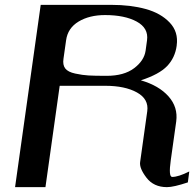

<svg xmlns="http://www.w3.org/2000/svg" viewBox="-20 -770 799 790"><path d="M579.1 -561.5 585 -604.5Q591.8 -654.3 542.5 -681.2Q493.2 -708 412.1 -708Q347.7 -708 303.2 -681.2Q258.8 -654.3 252 -604.5L241.2 -528.3Q237.3 -502.9 248.5 -488.3Q259.8 -473.6 289.6 -467.3Q319.3 -460.9 344.2 -459.5Q369.1 -458 418.9 -458Q490.2 -458 531.7 -489.3Q573.2 -520.5 579.1 -561.5ZM438.5 -750Q517.6 -750 579.6 -732.9Q641.6 -715.8 678.2 -677.2Q714.8 -638.7 707 -583V-582Q700.2 -532.2 667.5 -498Q634.8 -463.9 559.6 -439.5Q633.8 -418 673.3 -373.5Q712.9 -329.1 705.1 -270.5L682.6 -110.4Q672.9 -42 688.5 -42Q713.9 -42 758.8 -64.5L752.9 -19.5Q694.3 0 667 0Q612.3 0 582.5 -39.1Q552.7 -78.1 556.6 -103.5L585.9 -312.5Q592.8 -362.3 543.5 -389.6Q494.1 -417 413.1 -417H225.6L167 0H42L147.5 -750Z"/></svg>

Font: okolaks
Style: BoldItalic
Weight: 600
Width: 8
Italic angle: -8°
Version: Version 000.6.0